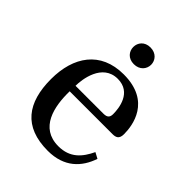

<svg xmlns="http://www.w3.org/2000/svg" viewBox="-188 -745 860 860"><g transform="rotate(45 241.5 -315.5)"><path d="M205 -589C205 -562 224 -536 261 -536C298 -536 318 -562 318 -589C318 -616 298 -642 261 -642C224 -642 205 -616 205 -589ZM46 -227C46 -78 110 11 263 11C367 11 421 -47 446 -121L418 -136C392 -81 356 -37 282 -37C165 -37 142 -149 144 -247H415C435 -247 452 -252 452 -283C452 -338 434 -472 262 -472C115 -472 46 -368 46 -227ZM145 -283C145 -322 159 -439 257 -439C344 -439 354 -350 354 -313C354 -295 348 -283 322 -283Z"/></g></svg>

Font: erewhon
Style: Regular
Weight: 400
Version: Version 1.0.0